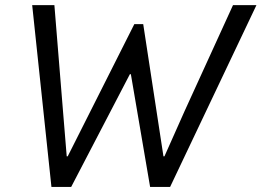

<svg xmlns="http://www.w3.org/2000/svg" viewBox="-20 -740 1035 760"><path d="M183.6 0 107.4 -719.7H195.3L229.5 -298.8L244.1 -121.1H248L511.7 -644.5H546.9L627 -121.1H630.9L710 -298.8L902.3 -719.7H995.1L653.3 0H574.2L498 -446.3H494.1L261.7 0Z"/></svg>

Font: Reddit Sans
Style: Italic
Weight: 400
Italic angle: -11.25°
Designer: Stephen Hutchings
Version: Version 1.013